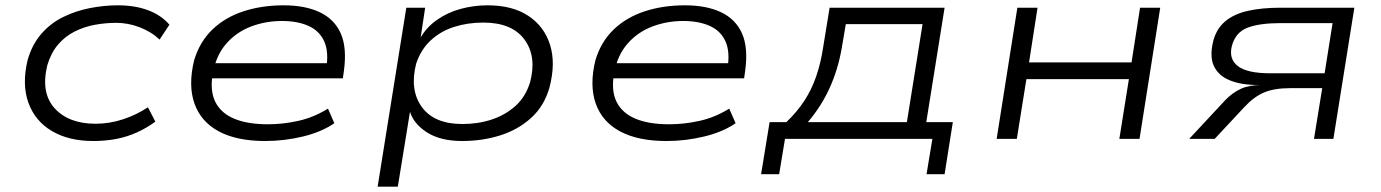

<svg xmlns="http://www.w3.org/2000/svg" viewBox="-20 -523 5201 723"><path d="M331 8Q239 8 175.5 -29.5Q112 -67 87 -136Q62 -205 84 -297Q101 -356 136 -396Q171 -436 218 -459Q265 -482 318.5 -492.5Q372 -503 424 -503Q488 -503 537.5 -484.5Q587 -466 618 -430L581 -374Q549 -404 505.5 -420.5Q462 -437 418 -437Q377 -437 336.5 -429.5Q296 -422 260.5 -404Q225 -386 198.5 -355Q172 -324 158 -277Q133 -173 186 -115Q239 -57 340 -57Q393 -57 444 -74Q495 -91 537 -119L565 -65Q534 -42 497 -25Q460 -8 419 0Q378 8 331 8Z M979 8Q872 8 804.5 -28Q737 -64 712.5 -132.5Q688 -201 711 -296Q732 -366 780 -412Q828 -458 897 -480.5Q966 -503 1048 -503Q1129 -503 1184 -477Q1239 -451 1263 -397.5Q1287 -344 1275 -256L1271 -228H755L764 -285H1238L1208 -262Q1219 -327 1201 -367Q1183 -407 1141.5 -425.5Q1100 -444 1042 -444Q980 -444 925 -423Q870 -402 832 -358.5Q794 -315 782 -249L781 -245Q770 -181 791 -139Q812 -97 862 -76Q912 -55 989 -55Q1046 -55 1104 -68Q1162 -81 1215 -114L1239 -59Q1191 -26 1121 -9Q1051 8 979 8Z M1402 180 1510 -494H1581L1563 -375H1560Q1584 -419 1624.5 -447.5Q1665 -476 1714.5 -489.5Q1764 -503 1816 -503Q1910 -503 1970 -463Q2030 -423 2051.5 -353.5Q2073 -284 2049 -193Q2029 -123 1979.5 -78.5Q1930 -34 1863 -13Q1796 8 1720 8Q1637 8 1585.5 -26Q1534 -60 1522 -109H1525L1478 180ZM1721 -56Q1781 -56 1832 -73Q1883 -90 1921 -124Q1959 -158 1976 -213Q2002 -310 1955 -374Q1908 -438 1800 -438Q1742 -438 1691 -422Q1640 -406 1602.5 -371.5Q1565 -337 1547 -283Q1522 -184 1568.5 -120Q1615 -56 1721 -56Z M2490 8Q2383 8 2315.5 -28Q2248 -64 2223.5 -132.5Q2199 -201 2222 -296Q2243 -366 2291 -412Q2339 -458 2408 -480.5Q2477 -503 2559 -503Q2640 -503 2695 -477Q2750 -451 2774 -397.5Q2798 -344 2786 -256L2782 -228H2266L2275 -285H2749L2719 -262Q2730 -327 2712 -367Q2694 -407 2652.5 -425.5Q2611 -444 2553 -444Q2491 -444 2436 -423Q2381 -402 2343 -358.5Q2305 -315 2293 -249L2292 -245Q2281 -181 2302 -139Q2323 -97 2373 -76Q2423 -55 2500 -55Q2557 -55 2615 -68Q2673 -81 2726 -114L2750 -59Q2702 -26 2632 -9Q2562 8 2490 8Z M2846 133 2878 -63H2941Q2981 -101 3008.5 -143Q3036 -185 3053.5 -235.5Q3071 -286 3080 -347L3104 -494H3537L3468 -63H3568L3537 133H3469L3491 0H2936L2914 133ZM3022 -63H3395L3454 -432H3165L3149 -338Q3135 -260 3104 -191.5Q3073 -123 3022 -63Z M3733 0 3811 -494H3887L3855 -288H4241L4273 -494H4349L4271 0H4195L4231 -225H3845L3809 0Z M4458 0 4594 -146Q4621 -174 4652.5 -188.5Q4684 -203 4731 -203H4734H4716Q4654 -203 4611 -220.5Q4568 -238 4551 -274.5Q4534 -311 4549 -370Q4561 -415 4593.5 -442.5Q4626 -470 4678.5 -482Q4731 -494 4803 -494H5080L5001 0H4928L4959 -191H4837Q4779 -191 4740.5 -175Q4702 -159 4665 -119L4554 0ZM4763 -247H4968L4998 -436H4802Q4724 -436 4678.5 -419Q4633 -402 4619 -351Q4606 -301 4641.5 -274Q4677 -247 4763 -247Z"/></svg>

Font: Nunito Sans 7pt Expanded Light
Style: Italic
Weight: 300
Width: 7
Italic angle: -9°
Designer: Vernon Adams
Foundry: Vernon Adams
Version: Version 3.101;gftools[0.9.27]